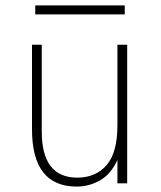

<svg xmlns="http://www.w3.org/2000/svg" viewBox="-20 -676 592 708"><path d="M413 -86Q389 -34 349 -11Q309 12 263 12Q98 12 98 -199V-511H134V-191Q134 -21 265 -21Q333 -21 373 -67Q413 -113 413 -214V-511H449V0H413ZM110 -656H440V-623H110Z"/></svg>

Font: Overpass Thin
Style: Regular
Weight: 100
Designer: Delve Withrington, Thomas Jockin
Foundry: Delve Fonts
Version: Version 3.000;DELV;Overpass